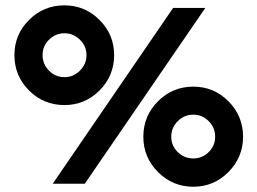

<svg xmlns="http://www.w3.org/2000/svg" viewBox="-20 -691 967 722"><path d="M34.2 -483.9Q34.2 -561 89.1 -616Q144 -670.9 222.2 -670.9Q299.3 -670.9 354.2 -616Q409.2 -561 409.2 -483.9Q409.2 -405.8 354.2 -350.8Q299.3 -295.9 222.2 -295.9Q144 -295.9 89.1 -350.8Q34.2 -405.8 34.2 -483.9ZM140.1 -483.9Q140.1 -449.7 164.3 -425.3Q188.5 -400.9 222.2 -400.9Q255.9 -400.9 280.5 -425.3Q305.2 -449.7 305.2 -483.9Q305.2 -517.6 280.5 -541.7Q255.9 -565.9 222.2 -565.9Q188.5 -565.9 164.3 -541.7Q140.1 -517.6 140.1 -483.9ZM178.2 0 630.9 -661.1H752L298.8 0ZM519 -176.8Q519 -254.9 574 -310.1Q628.9 -365.2 707 -365.2Q784.2 -365.2 839.1 -310.1Q894 -254.9 894 -176.8Q894 -99.6 839.1 -44.2Q784.2 11.2 707 11.2Q629.4 11.2 574.2 -43.9Q519 -99.1 519 -176.8ZM624 -176.8Q624 -143.1 648.4 -119.1Q672.9 -95.2 707 -95.2Q740.7 -95.2 764.9 -119.1Q789.1 -143.1 789.1 -176.8Q789.1 -210.9 764.9 -235.4Q740.7 -259.8 707 -259.8Q672.9 -259.8 648.4 -235.4Q624 -210.9 624 -176.8Z"/></svg>

Font: Human Sans
Style: Bold
Weight: 700
Designer: Tim Radville
Foundry: Continuum
Version: Version 1.000;FEAKit 1.0